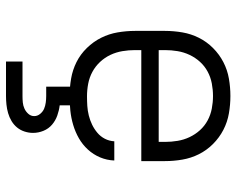

<svg xmlns="http://www.w3.org/2000/svg" viewBox="-94 -474 788 640"><g transform="rotate(90 300.0 -154.0)"><path d="M301 8Q271 8 242 3Q213 -2 187 -15Q161 -28 140 -49.5Q119 -71 106 -97Q93 -123 88 -152Q83 -181 83 -210V-310Q83 -339 88 -368Q93 -397 106 -423Q119 -449 140 -470Q161 -491 187 -504.5Q213 -518 242 -523Q271 -528 300 -528Q329 -528 358 -523Q387 -518 413 -504.5Q439 -491 460 -470Q481 -449 494 -423Q507 -397 512 -368Q517 -339 517 -310V-231H147V-210Q147 -189 150.5 -168Q154 -147 163 -128Q172 -109 186.5 -93.5Q201 -78 219.5 -68Q238 -58 259 -54Q280 -50 301 -50Q317 -50 333 -51Q349 -52 365 -56Q381 -60 395.5 -67Q410 -74 422.5 -84.5Q435 -95 442.5 -109.5Q450 -124 451 -141H515Q514 -116 504.5 -93.5Q495 -71 478.5 -53Q462 -35 441 -23Q420 -11 396.5 -4Q373 3 349 5.5Q325 8 301 8ZM147 -289H453V-310Q453 -331 449.5 -352Q446 -373 437 -392Q428 -411 414 -426.5Q400 -442 381.5 -452Q363 -462 342 -466Q321 -470 300 -470Q279 -470 258 -466Q237 -462 218.5 -452Q200 -442 186 -426.5Q172 -411 163 -392Q154 -373 150.5 -352Q147 -331 147 -310ZM185 220V165H300Q311 165 321.5 164Q332 163 342 158.5Q352 154 359.5 145.5Q367 137 367 126Q367 115 359.5 106Q352 97 342.5 93Q333 89 322 87.5Q311 86 300 86H269V0H331V41Q348 43 365 49Q382 55 395.5 66.5Q409 78 416 95Q423 112 423 130Q423 144 418.5 158Q414 172 405 183Q396 194 383.5 201.5Q371 209 357 213Q343 217 328.5 218.5Q314 220 300 220Z"/></g></svg>

Font: Iosevka Light Extended
Style: Regular
Weight: 300
Width: 7
Monospace: yes
Designer: Belleve Invis
Foundry: Belleve Invis
Version: Version 32.5.0; ttfautohint (v1.8.4)